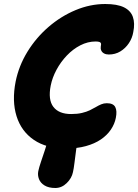

<svg xmlns="http://www.w3.org/2000/svg" viewBox="-20 -731 689 958"><path d="M256 207Q223 207 202.5 194.5Q182 182 174.5 162.5Q167 143 171 123Q175 104 184.5 76Q194 48 203 21Q212 -6 215 -21Q220 -45 239.5 -62.5Q259 -80 284.5 -89.5Q310 -99 331 -99Q352 -99 364.5 -90Q377 -81 373 -61Q365 -21 360 16Q355 53 351.5 82Q348 111 344 128Q338 158 313 182.5Q288 207 256 207ZM311 10Q212 10 149 -33Q86 -76 62.5 -151.5Q39 -227 58 -324Q74 -403 117 -473Q160 -543 222 -596.5Q284 -650 357 -680.5Q430 -711 505 -711Q565 -711 598.5 -694.5Q632 -678 643 -646.5Q654 -615 645 -571Q640 -541 623 -515.5Q606 -490 580.5 -474.5Q555 -459 523 -459Q509 -459 499 -464.5Q489 -470 485 -479.5Q481 -489 483 -500Q485 -509 484 -514Q483 -519 476.5 -521.5Q470 -524 457 -524Q418 -524 381 -505Q344 -486 313.5 -454Q283 -422 262 -383Q241 -344 233 -304Q219 -233 246.5 -197.5Q274 -162 335 -162Q366 -162 389 -167.5Q412 -173 428.5 -181Q445 -189 458.5 -197Q472 -205 485 -210.5Q498 -216 513 -216Q545 -216 555 -197Q565 -178 558 -143Q552 -112 533 -84Q514 -56 483 -35Q452 -14 408.5 -2Q365 10 311 10Z"/></svg>

Font: Shantell Sans ExtraBold
Style: Italic
Weight: 800
Italic angle: -11°
Designer: Stephen Nixon, Anya Danilova, Shantell Martin
Foundry: Arrow Type
Version: Version 1.011;[c5ecc13dd]